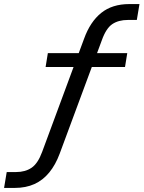

<svg xmlns="http://www.w3.org/2000/svg" viewBox="-52 -734 705 943"><path d="M-32 189 -19 111H27Q72 111 103 90Q134 69 155 12L316 -423L328 -405H172L183 -473H349L328 -455L361 -544Q391 -627 445 -670.5Q499 -714 583 -714H633L620 -636H576Q530 -636 499.5 -615.5Q469 -595 448 -536L418 -455L407 -473H573L562 -405H382L406 -424L241 21Q221 75 190 113Q159 151 117 170Q75 189 20 189Z"/></svg>

Font: Nunito Sans 7pt
Style: Italic
Weight: 400
Italic angle: -9°
Designer: Vernon Adams
Foundry: Vernon Adams
Version: Version 3.101;gftools[0.9.27]